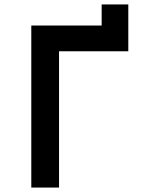

<svg xmlns="http://www.w3.org/2000/svg" viewBox="-20 -845 640 865"><path d="M121 0V-730H438V-825H558V-614H246V0Z"/></svg>

Font: Pitagon Sans Mono
Style: Bold
Weight: 700
Monospace: yes
Designer: Travis Tran
Foundry: Pitagon
Version: Version 1.001; ttfautohint (v1.8.4.7-5d5b);gftools[0.9.26]